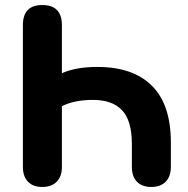

<svg xmlns="http://www.w3.org/2000/svg" viewBox="-20 -734 748 763"><path d="M71 -71V-634Q71 -714 148 -714Q226 -714 226 -634V-443Q281 -468 367 -468Q509 -468 584 -393Q659 -318 659 -168V-71Q659 -33 638.5 -12Q618 9 581 9Q544 9 524 -12Q504 -33 504 -71V-162Q504 -254 465.5 -295.5Q427 -337 349 -337Q276 -337 226 -312V-71Q226 -33 205.5 -12Q185 9 148 9Q111 9 91 -12Q71 -33 71 -71Z"/></svg>

Font: Nunito ExtraBold
Style: Regular
Weight: 800
Designer: Vernon Adams
Foundry: Vernon Adams
Version: Version 3.602